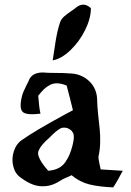

<svg xmlns="http://www.w3.org/2000/svg" viewBox="-20 -811 563 824"><path d="M206.1 -551.8Q243.7 -558.6 282.2 -595.5Q320.8 -632.3 345.5 -682.4Q370.1 -732.4 370.1 -775.9Q339.8 -804.2 308.1 -779.8Q300.8 -773.4 283.7 -762Q266.6 -750.5 255.1 -740.2Q243.7 -730 238.8 -717.8Q232.4 -700.2 227.3 -678Q222.2 -655.8 219.5 -638.9Q216.8 -622.1 212.6 -594.2Q208.5 -566.4 206.1 -551.8ZM412.1 -84Q411.6 -88.4 406.7 -108.9Q401.9 -129.4 402.8 -140.1Q409.2 -167.5 409.9 -200.2Q410.6 -232.9 407.7 -258.8Q404.8 -284.7 401.1 -319.8Q397.5 -355 397 -378.9Q397 -431.2 361.8 -463.6Q326.7 -496.1 274.9 -496.1Q256.8 -498 219.5 -498Q182.1 -498 164.1 -500Q114.7 -500 102.1 -461.9Q99.1 -455.6 92 -441.7Q85 -427.7 80.3 -416.5Q75.7 -405.3 73.2 -394Q62 -344.2 78.1 -330.1Q94.2 -315.9 153.8 -323.2Q147.9 -347.2 144 -399.9Q157.2 -417 168 -427.5Q178.7 -438 193.6 -446Q208.5 -454.1 226.6 -453.4Q244.6 -452.6 266.1 -443.8Q271 -427.2 280.3 -388.9Q289.6 -350.6 293 -337.9Q285.2 -333.5 275.4 -328.6Q265.6 -323.7 260 -320.6Q254.4 -317.4 250 -314.9Q127.9 -248.5 75.2 -210.9Q50.3 -194.8 39.6 -162.4Q28.8 -129.9 36.9 -97.4Q44.9 -64.9 68.8 -48.8Q96.2 -28.3 121.8 -18.8Q147.5 -9.3 177.2 -12.2Q207 -15.1 236.8 -34.2Q245.1 -40.5 262.7 -47.9Q280.3 -55.2 287.1 -59.1Q322.3 -29.8 363.8 -19.5Q405.3 -9.3 465.8 -6.8Q482.4 -31.2 506.8 -78.1ZM187 -78.1Q168 -99.6 158.7 -114.3Q149.4 -128.9 145.3 -141.6Q141.1 -154.3 146.5 -166.3Q151.9 -178.2 161.6 -189.9Q171.4 -201.7 190.9 -219.2Q192.9 -220.7 208 -235.8Q216.3 -243.7 220 -246.6Q223.6 -249.5 231.7 -255.1Q239.7 -260.7 245.4 -262.2Q251 -263.7 259 -263.2Q267.1 -262.7 274.9 -258.8Q279.8 -255.9 283.7 -252.9Q287.6 -250 290 -245.8Q292.5 -241.7 294.2 -239Q295.9 -236.3 296.1 -230.7Q296.4 -225.1 296.9 -222.7Q297.4 -220.2 296.4 -213.6Q295.4 -207 294.9 -205.1Q294.4 -203.1 293 -195.3Q291.5 -187.5 291 -186Q284.7 -162.6 278.3 -147.5Q272 -132.3 260.5 -115.5Q249 -98.6 230.7 -89.4Q212.4 -80.1 187 -78.1Z"/></svg>

Font: Sonetni venez
Style: Regular
Weight: 400
Designer: Alja Herlah
Foundry: Type Salon
Version: Version 1.000;hotconv 1.0.109;makeotfexe 2.5.65596